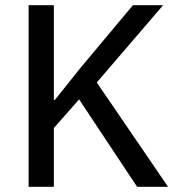

<svg xmlns="http://www.w3.org/2000/svg" viewBox="-20 -718 686 738"><path d="M284 -336 187 -226V0H90V-698H187V-334H191L290 -458L491 -698H607L352 -401L626 0H507Z"/></svg>

Font: IBM Plex Sans Hebrew Text
Style: Regular
Weight: 450
Designer: Mike Abbink, Paul van der Laan, Pieter van Rosmalen, Yanek Iontef
Foundry: Bold Monday
Version: Version 1.2